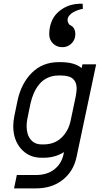

<svg xmlns="http://www.w3.org/2000/svg" viewBox="-20 -853 565 1053"><path d="M147 -284.2 129.9 -200.7Q126 -182.6 126 -160.6Q126 -115.7 147.7 -88.4Q169.4 -61 208.5 -61H218.8Q278.3 -61 316.7 -97.4Q355 -133.8 367.2 -190.4L395.5 -325.2Q400.4 -350.6 400.4 -368.2Q400.4 -402.3 380.1 -420.7Q359.9 -439 312 -439H301.8Q268.6 -439 241.2 -426.3Q213.9 -413.6 195.6 -391.1Q177.2 -368.7 165.5 -342Q153.8 -315.4 147 -284.2ZM301.8 -512.2H312Q389.2 -512.2 427.7 -479.5L432.1 -500H507.3L399.9 7.3Q383.8 85.4 324.7 132.8Q265.6 180.2 176.3 180.2H57.1L72.3 106.9H176.3Q237.8 106.9 277.3 76.4Q316.9 45.9 328.6 -7.3L330.6 -18.6Q281.7 12.2 218.8 12.2H208.5Q138.7 12.2 95.7 -36.6Q52.7 -85.4 52.7 -161.6Q52.7 -187.5 58.6 -216.3L75.7 -298.8Q95.7 -395 154.5 -453.6Q213.4 -512.2 301.8 -512.2ZM414.6 -832.5Q416.5 -832.5 419.2 -832.5Q421.9 -832.5 423.8 -832.5Q425.8 -832.5 428.5 -832.5Q431.2 -832.5 433.1 -832.5L434.6 -804.7Q422.9 -802.7 409.2 -798.1Q395.5 -793.5 382.1 -786.1Q368.7 -778.8 359.6 -767.3Q350.6 -755.9 350.6 -743.7Q350.6 -735.8 354.7 -726.6Q358.9 -717.3 366.2 -714.4Q393.1 -701.7 393.1 -665Q393.1 -636.2 372.8 -615.2Q352.5 -594.2 321.8 -594.2Q291 -594.2 270.5 -614.7Q250 -635.3 250 -665Q250 -697.8 259.5 -725.6Q269 -753.4 285.2 -772.2Q301.3 -791 322.8 -804.7Q344.2 -818.4 367.2 -825Q390.1 -831.5 414.6 -832.5Z"/></svg>

Font: Anka/Coder Condensed
Style: Italic
Weight: 400
Width: 4
Italic angle: -12°
Monospace: yes
Version: Version 001.100